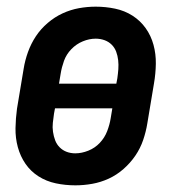

<svg xmlns="http://www.w3.org/2000/svg" viewBox="-20 -548 540 576"><path d="M206 8Q176 8 147.5 2Q119 -4 95.5 -19Q72 -34 56.5 -56.5Q41 -79 33.5 -106.5Q26 -134 26.5 -163.5Q27 -193 31 -222L51 -342Q55 -367 64 -392Q73 -417 87.5 -439Q102 -461 123 -479Q144 -497 168 -508Q192 -519 217 -523.5Q242 -528 267 -528Q297 -528 325.5 -522Q354 -516 377.5 -501Q401 -486 417 -463.5Q433 -441 440.5 -413.5Q448 -386 447.5 -356.5Q447 -327 442 -298L422 -178Q418 -153 409.5 -128Q401 -103 386 -81Q371 -59 350.5 -41Q330 -23 306 -12Q282 -1 256.5 3.5Q231 8 206 8ZM157 -297H329L332 -313Q334 -327 335 -340.5Q336 -354 334.5 -367.5Q333 -381 328.5 -393Q324 -405 315 -414Q306 -423 293.5 -427.5Q281 -432 267 -432Q248 -432 228.5 -424Q209 -416 194 -400.5Q179 -385 172 -365.5Q165 -346 162 -327ZM206 -88Q225 -88 245 -96Q265 -104 279.5 -119.5Q294 -135 301.5 -154.5Q309 -174 312 -193L317 -223H145L142 -207Q140 -193 138.5 -179.5Q137 -166 139 -152.5Q141 -139 145.5 -127Q150 -115 159 -106Q168 -97 180 -92.5Q192 -88 206 -88Z"/></svg>

Font: Iosevka Term Curly
Style: Bold Italic
Weight: 700
Italic angle: -9°
Designer: Belleve Invis
Foundry: Belleve Invis
Version: Version 32.3.0